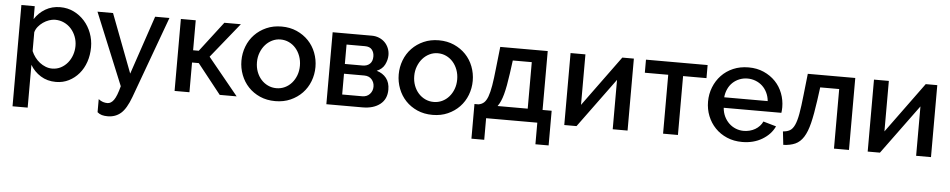

<svg xmlns="http://www.w3.org/2000/svg" viewBox="-42 -848 6876 1390"><g transform="rotate(5 3396.5 -153.5)"><path d="M365 10Q302 10 254 -20Q206 -50 178 -98V213H68V-523H165V-429Q195 -476 242.5 -504Q290 -532 350 -532Q404 -532 449 -510Q494 -488 527 -451Q560 -414 578.5 -365Q597 -316 597 -262Q597 -205 580 -155.5Q563 -106 532 -69.5Q501 -33 458.5 -11.5Q416 10 365 10ZM329 -84Q364 -84 392.5 -99Q421 -114 441.5 -139Q462 -164 473 -196Q484 -228 484 -262Q484 -298 471.5 -330Q459 -362 437.5 -386Q416 -410 386 -424Q356 -438 321 -438Q300 -438 277 -430Q254 -422 234 -408Q214 -394 199 -375.5Q184 -357 178 -335V-198Q188 -174 204 -153Q220 -132 239.5 -117Q259 -102 282 -93Q305 -84 329 -84Z M685 107Q702 120 718 125Q734 130 750 130Q776 130 796.5 101.5Q817 73 836 0L621 -523H734L896 -97L1040 -523H1144L927 70Q895 157 855.5 191Q816 225 760 225Q736 225 718 220Q700 215 685 202Z M1543 -523H1663L1458 -269L1678 0H1555L1384 -216H1335V0H1227V-523H1335V-305H1376Z M1959 10Q1897 10 1847.5 -12Q1798 -34 1763 -71Q1728 -108 1709 -157.5Q1690 -207 1690 -261Q1690 -315 1709 -364.5Q1728 -414 1763.5 -451Q1799 -488 1848.5 -510Q1898 -532 1959 -532Q2020 -532 2069.5 -510Q2119 -488 2154.5 -451Q2190 -414 2209 -364.5Q2228 -315 2228 -261Q2228 -207 2209 -157.5Q2190 -108 2154.5 -71Q2119 -34 2069.5 -12Q2020 10 1959 10ZM1803 -260Q1803 -222 1815 -190Q1827 -158 1848 -134.5Q1869 -111 1897.5 -97.5Q1926 -84 1959 -84Q1992 -84 2020.5 -97.5Q2049 -111 2070 -135Q2091 -159 2103 -191Q2115 -223 2115 -261Q2115 -298 2103 -330.5Q2091 -363 2070 -387Q2049 -411 2020.5 -424.5Q1992 -438 1959 -438Q1927 -438 1898.5 -424Q1870 -410 1849 -386Q1828 -362 1815.5 -329.5Q1803 -297 1803 -260Z M2615 -523Q2643 -523 2667.5 -513Q2692 -503 2709.5 -485.5Q2727 -468 2737 -444Q2747 -420 2747 -393Q2747 -359 2730 -324.5Q2713 -290 2672 -273Q2717 -260 2742.5 -227.5Q2768 -195 2768 -144Q2768 -75 2720 -37.5Q2672 0 2593 0H2330V-523ZM2567 -302Q2600 -302 2619.5 -320.5Q2639 -339 2639 -374Q2639 -403 2623 -423Q2607 -443 2572 -443H2438V-302ZM2583 -80Q2618 -80 2638.5 -102.5Q2659 -125 2659 -156Q2659 -187 2639.5 -209Q2620 -231 2585 -231H2438V-80Z M3102 10Q3040 10 2990.5 -12Q2941 -34 2906 -71Q2871 -108 2852 -157.5Q2833 -207 2833 -261Q2833 -315 2852 -364.5Q2871 -414 2906.5 -451Q2942 -488 2991.5 -510Q3041 -532 3102 -532Q3163 -532 3212.5 -510Q3262 -488 3297.5 -451Q3333 -414 3352 -364.5Q3371 -315 3371 -261Q3371 -207 3352 -157.5Q3333 -108 3297.5 -71Q3262 -34 3212.5 -12Q3163 10 3102 10ZM2946 -260Q2946 -222 2958 -190Q2970 -158 2991 -134.5Q3012 -111 3040.5 -97.5Q3069 -84 3102 -84Q3135 -84 3163.5 -97.5Q3192 -111 3213 -135Q3234 -159 3246 -191Q3258 -223 3258 -261Q3258 -298 3246 -330.5Q3234 -363 3213 -387Q3192 -411 3163.5 -424.5Q3135 -438 3102 -438Q3070 -438 3041.5 -424Q3013 -410 2992 -386Q2971 -362 2958.5 -329.5Q2946 -297 2946 -260Z M3398 -95H3427Q3451 -99 3467 -113.5Q3483 -128 3494.5 -159Q3506 -190 3514.5 -240.5Q3523 -291 3531 -369L3548 -523H3893V-95H3959V157H3863V0H3491V157H3398ZM3785 -95V-433H3647L3634 -337Q3621 -242 3605.5 -184.5Q3590 -127 3566 -95Z M4167 -156 4435 -523H4519V0H4411V-359L4148 0H4059V-523H4167Z M4885 0H4777V-428H4607V-523H5055V-428H4885Z M5352 10Q5291 10 5241 -11.5Q5191 -33 5155.5 -70Q5120 -107 5100.5 -156Q5081 -205 5081 -260Q5081 -315 5100.5 -364.5Q5120 -414 5155.5 -451.5Q5191 -489 5241 -510.5Q5291 -532 5353 -532Q5414 -532 5463.5 -510Q5513 -488 5548 -451.5Q5583 -415 5601.5 -366.5Q5620 -318 5620 -265Q5620 -253 5619 -242.5Q5618 -232 5617 -225H5198Q5201 -190 5214.5 -162Q5228 -134 5249.5 -113.5Q5271 -93 5298.5 -82Q5326 -71 5356 -71Q5378 -71 5399.5 -76.5Q5421 -82 5439 -92.5Q5457 -103 5471 -118Q5485 -133 5493 -151L5587 -124Q5560 -65 5497.5 -27.5Q5435 10 5352 10ZM5511 -301Q5508 -334 5494.5 -362Q5481 -390 5460 -409.5Q5439 -429 5411 -440Q5383 -451 5352 -451Q5321 -451 5293.5 -440Q5266 -429 5245 -409.5Q5224 -390 5211 -362Q5198 -334 5195 -301Z M5640 -92Q5670 -94 5690 -105.5Q5710 -117 5724 -147Q5738 -177 5747.5 -230Q5757 -283 5766 -369L5783 -523H6128V0H6019V-433H5881L5868 -337Q5854 -236 5838 -171Q5822 -106 5797.5 -67.5Q5773 -29 5737.5 -13Q5702 3 5651 5Z M6372 -156 6640 -523H6724V0H6616V-359L6353 0H6264V-523H6372Z"/></g></svg>

Font: Oxford Sans SemiBold
Style: Regular
Weight: 600
Designer: Matt McInerney, Pablo Impallari, Rodrigo Fuenzalida
Foundry: Matt McInerney, Pablo Impallari, Rodrigo Fuenzalida
Version: Version 3.000g; ttfautohint (v1.5) -l 8 -r 28 -G 28 -x 14 -D